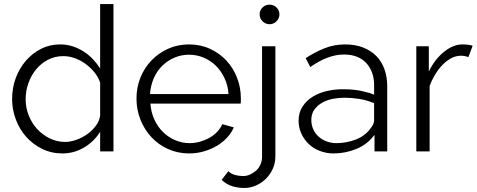

<svg xmlns="http://www.w3.org/2000/svg" viewBox="-20 -750 2364 951"><path d="M476 0V-97Q446 -49 396.5 -19.5Q347 10 289 10Q235 10 189 -12.5Q143 -35 110 -72Q77 -109 58.5 -158Q40 -207 40 -259Q40 -315 58 -363.5Q76 -412 108 -449Q140 -486 183 -508Q226 -530 278 -530Q311 -530 340 -520.5Q369 -511 394 -495Q419 -479 439.5 -457.5Q460 -436 476 -411V-730H542V0ZM476 -341Q467 -368 447.5 -392Q428 -416 403 -434Q378 -452 350 -462Q322 -472 294 -472Q252 -472 217.5 -454Q183 -436 158.5 -406Q134 -376 120.5 -337.5Q107 -299 107 -259Q107 -216 122.5 -177.5Q138 -139 164.5 -110.5Q191 -82 226.5 -64.5Q262 -47 303 -47Q329 -47 358.5 -57.5Q388 -68 413 -86Q438 -104 455.5 -128Q473 -152 476 -178Z M917 10Q861 10 813 -11.5Q765 -33 730.5 -70Q696 -107 676 -156.5Q656 -206 656 -262Q656 -317 675.5 -365.5Q695 -414 730 -450.5Q765 -487 812.5 -508.5Q860 -530 916 -530Q973 -530 1020.5 -508Q1068 -486 1101.5 -450Q1135 -414 1154 -365.5Q1173 -317 1173 -263Q1173 -255 1173 -248Q1173 -241 1172 -237H725Q728 -194 744.5 -158Q761 -122 787.5 -96Q814 -70 848 -55.5Q882 -41 919 -41Q945 -41 970 -48Q995 -55 1016.5 -67Q1038 -79 1055 -96.5Q1072 -114 1081 -135L1138 -119Q1126 -91 1104 -67.5Q1082 -44 1053 -27Q1024 -10 989 0Q954 10 917 10ZM1112 -284Q1109 -327 1092 -363Q1075 -399 1049 -424.5Q1023 -450 989 -464.5Q955 -479 916 -479Q878 -479 844 -464.5Q810 -450 783.5 -424Q757 -398 741.5 -362Q726 -326 723 -284Z M1191 181Q1158 181 1129.5 172Q1101 163 1078 141L1111 98Q1126 112 1145.5 117Q1165 122 1184 122Q1202 122 1218.5 114.5Q1235 107 1248.5 95Q1262 83 1270 65Q1278 47 1278 27V-521H1344V23Q1344 58 1331 86.5Q1318 115 1296.5 136Q1275 157 1247.5 169Q1220 181 1191 181ZM1266 -679Q1266 -699 1280.5 -713Q1295 -727 1315 -727Q1335 -727 1349.5 -713Q1364 -699 1364 -679Q1364 -659 1349.5 -644.5Q1335 -630 1315 -630Q1295 -630 1280.5 -644.5Q1266 -659 1266 -679Z M1835 0V-82Q1799 -34 1744.5 -12Q1690 10 1632 10Q1596 10 1564 -2.5Q1532 -15 1509 -37Q1486 -59 1472.5 -88.5Q1459 -118 1459 -152Q1459 -193 1479 -223Q1499 -253 1530.5 -272Q1562 -291 1600.5 -299.5Q1639 -308 1677 -308Q1733 -308 1773 -299Q1813 -290 1833 -281V-329Q1833 -363 1822.5 -391Q1812 -419 1793 -439Q1774 -459 1746.5 -469.5Q1719 -480 1684 -480Q1644 -480 1602.5 -464.5Q1561 -449 1517 -418L1494 -462Q1538 -491 1586.5 -510.5Q1635 -530 1689 -530Q1740 -530 1779 -514.5Q1818 -499 1844.5 -472Q1871 -445 1884.5 -406.5Q1898 -368 1898 -323V0ZM1815 -114Q1824 -124 1828.5 -134.5Q1833 -145 1833 -154V-239Q1797 -254 1759.5 -260Q1722 -266 1686 -266Q1658 -266 1629 -260.5Q1600 -255 1576 -241.5Q1552 -228 1537 -207Q1522 -186 1522 -156Q1522 -131 1532 -109Q1542 -87 1559.5 -72Q1577 -57 1599.5 -49Q1622 -41 1647 -41Q1670 -41 1694.5 -45.5Q1719 -50 1741.5 -58.5Q1764 -67 1783 -81Q1802 -95 1815 -114Z M2300 -467Q2282 -474 2263 -474Q2236 -474 2211 -459.5Q2186 -445 2166 -422.5Q2146 -400 2131 -373.5Q2116 -347 2108 -324V0H2042V-521H2104V-396Q2134 -457 2179.5 -493.5Q2225 -530 2270 -530Q2286 -530 2301.5 -528Q2317 -526 2321 -523Z"/></svg>

Font: Rising Sun Light
Style: Regular
Weight: 300
Designer: Matt McInerney, Pablo Impallari, Rodrigo Fuenzalida (Raleway font), Stephen Hutchings (Greek), Cristiano Sobral (main ch
Foundry: The Rising Sun Project Authors
Version: Version 4.327; ttfautohint (v1.8.4.7-5d5b-dirty)